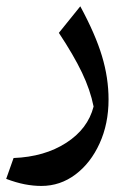

<svg xmlns="http://www.w3.org/2000/svg" viewBox="-20 -328 432 621"><path d="M331.1 -6.3Q331.1 72.3 302.2 135.7Q273.4 199.2 224.1 236.3Q174.8 273.4 113.8 273.4Q87.9 273.4 60.1 268.1Q32.2 262.7 0 250.5L23.9 183.1Q124 179.2 194.1 134Q264.2 88.9 282.7 16.6Q272 -37.1 245.1 -93.3Q218.3 -149.4 170.4 -221.7L239.7 -307.6Q288.6 -217.3 309.8 -146.7Q331.1 -76.2 331.1 -6.3Z"/></svg>

Font: Pinar-DS2-FD Medium
Style: Regular
Weight: 500
Designer: Amin Abedi
Version: Version 3.000